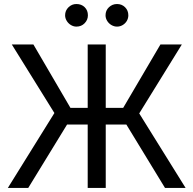

<svg xmlns="http://www.w3.org/2000/svg" viewBox="-20 -926 953 946"><path d="M501 -394.5H586.9L770.5 -707H876L666 -367.2L894.5 0H793L602.5 -312.5H501V0H412.1V-312.5H310.5L119.1 0H18.6L248 -369.1L38.1 -707H144.5L327.1 -394.5H412.1V-707H501ZM300.8 -850.6Q300.8 -874 317.4 -890.1Q334 -906.2 356.4 -906.2Q381.3 -906.2 397.2 -890.6Q413.1 -875 413.1 -850.6Q413.1 -828.1 397 -811.5Q380.9 -794.9 356.4 -794.9Q342.3 -794.9 329.3 -802.7Q316.4 -810.5 308.6 -823.5Q300.8 -836.4 300.8 -850.6ZM500 -850.6Q500 -874.5 516.8 -890.4Q533.7 -906.2 556.6 -906.2Q580.1 -906.2 596.2 -890.4Q612.3 -874.5 612.3 -850.6Q612.3 -835.9 605 -823.2Q597.7 -810.5 584.7 -802.7Q571.8 -794.9 556.6 -794.9Q542 -794.9 528.8 -802.7Q515.6 -810.5 507.8 -823.5Q500 -836.4 500 -850.6Z"/></svg>

Font: Pretendard
Style: Regular
Weight: 400
Designer: Base glyphs from Inter by Rasmus Andersson; Hangeul glyphs from Noto Sans CJK(Source Han Sans) by Jang Soo-young and Kan
Foundry: Kil Hyung-jin
Version: Version 1.309